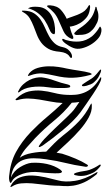

<svg xmlns="http://www.w3.org/2000/svg" viewBox="-20 -732 420 757"><path d="M377 -447Q372 -435 367.5 -427Q363 -419 351 -408Q346 -403 337.5 -399.5Q329 -396 321.5 -394Q314 -392 308.5 -392Q303 -392 303 -396Q303 -398 311.5 -403.5Q320 -409 323 -411Q335 -418 341.5 -422.5Q348 -427 352.5 -431.5Q357 -436 361.5 -441Q366 -446 373 -455Q378 -460 378.5 -456.5Q379 -453 377 -447ZM334 -436Q315 -431 299 -428.5Q283 -426 267 -425.5Q251 -425 233.5 -427Q216 -429 195 -434Q173 -439 150 -442Q127 -445 97 -434Q96 -434 93 -433Q90 -432 90 -433Q90 -435 92 -438Q94 -441 95 -443Q108 -458 128 -464Q148 -470 169.5 -470.5Q191 -471 210.5 -468Q230 -465 242 -462Q267 -457 291.5 -453.5Q316 -450 334 -445Q336 -444 340.5 -441.5Q345 -439 334 -436ZM257 -392Q257 -388 252.5 -387Q248 -386 247 -386Q241 -385 230 -385Q219 -385 208 -385Q197 -385 186 -386Q175 -387 169 -388Q134 -393 103.5 -388.5Q73 -384 56 -369Q51 -366 51 -369Q51 -371 52 -372Q52 -373 53 -374Q60 -389 71.5 -399.5Q83 -410 96 -416.5Q109 -423 122 -425.5Q135 -428 145 -427Q169 -424 194.5 -414.5Q220 -405 247 -399Q248 -399 252.5 -397Q257 -395 257 -392ZM377 -82Q378 -80 375.5 -76.5Q373 -73 371 -71Q359 -57 348 -51.5Q337 -46 321 -41Q313 -39 304.5 -38.5Q296 -38 288.5 -39Q281 -40 276 -41.5Q271 -43 272 -46Q273 -49 282 -51.5Q291 -54 296 -55Q306 -57 314 -58Q322 -59 332 -62Q352 -69 370 -81Q372 -83 374.5 -83Q377 -83 377 -82ZM360 -44Q334 -23 311.5 -13Q289 -3 268.5 0Q248 3 230 1.5Q212 0 197 0Q176 -1 153 -4Q130 -7 107 -9Q84 -11 63.5 -9Q43 -7 28 3Q23 6 22 5Q19 5 22 2Q22 1 23 -1Q36 -24 58.5 -32.5Q81 -41 106.5 -40Q132 -39 159 -33Q186 -27 208 -21Q236 -13 275.5 -19Q315 -25 360 -52Q366 -56 364 -51Q362 -46 360 -44ZM223 -53Q223 -51 218.5 -50Q214 -49 212 -49Q200 -48 175.5 -49.5Q151 -51 136 -53Q119 -55 102 -53.5Q85 -52 70 -47Q55 -42 44 -35Q33 -28 28 -19Q26 -16 24.5 -13Q23 -10 21 -11Q18 -13 16.5 -21Q15 -29 16 -38Q21 -92 43 -132.5Q65 -173 101 -211Q133 -244 165.5 -271Q198 -298 227 -326Q203 -327 180 -331.5Q157 -336 135 -339.5Q113 -343 92 -343.5Q71 -344 51 -338Q46 -336 42.5 -337.5Q39 -339 45 -344Q69 -366 94 -371.5Q119 -377 144 -374.5Q169 -372 194 -365.5Q219 -359 244 -358Q261 -357 278 -358.5Q295 -360 311.5 -366.5Q328 -373 343.5 -386Q359 -399 373 -422Q377 -428 378 -428Q379 -428 379 -424V-421Q378 -413 369 -397Q360 -381 347 -361.5Q334 -342 320.5 -322.5Q307 -303 297 -289Q285 -273 267 -255Q249 -237 228 -219.5Q207 -202 186 -186Q165 -170 148 -158Q146 -157 140.5 -154Q135 -151 133 -153Q132 -154 135 -159Q138 -164 140 -166Q145 -173 154.5 -183.5Q164 -194 175.5 -205Q187 -216 197.5 -226.5Q208 -237 216 -244Q232 -259 243 -269.5Q254 -280 262.5 -289Q271 -298 277.5 -307.5Q284 -317 293 -330Q288 -329 278 -328Q268 -327 263 -327Q232 -288 193.5 -256.5Q155 -225 119 -188Q104 -171 87 -152.5Q70 -134 58 -110Q75 -123 105 -128.5Q135 -134 162 -134Q179 -152 194.5 -167.5Q210 -183 230 -199Q264 -225 291 -253.5Q318 -282 336 -318Q340 -326 341 -323Q342 -320 342 -315Q343 -293 329.5 -268.5Q316 -244 295 -220Q274 -196 249 -172.5Q224 -149 203 -130Q208 -129 214 -128Q220 -127 225 -126Q251 -118 278 -106.5Q305 -95 322 -84Q329 -80 326 -77Q322 -73 314 -75Q272 -81 238.5 -89.5Q205 -98 162 -104Q136 -108 112.5 -108Q89 -108 70.5 -101Q52 -94 39.5 -77.5Q27 -61 23 -32Q34 -58 59 -73Q84 -88 104 -90Q135 -92 165 -85.5Q195 -79 218 -63Q219 -62 222.5 -58.5Q226 -55 223 -53ZM378 -601Q376 -590 364.5 -577.5Q353 -565 337 -555.5Q321 -546 302.5 -541.5Q284 -537 269 -543Q261 -546 252.5 -551Q244 -556 237.5 -561Q231 -566 227.5 -570.5Q224 -575 226 -578Q228 -580 232.5 -577.5Q237 -575 241 -574Q268 -566 294 -568.5Q320 -571 343 -589Q350 -595 358.5 -605Q367 -615 371 -623Q374 -628 375 -627Q380 -622 380 -614Q380 -606 378 -601ZM75 -690Q100 -689 115 -679Q130 -669 140 -654.5Q150 -640 157.5 -622.5Q165 -605 173.5 -589.5Q182 -574 194.5 -562Q207 -550 228 -546Q241 -543 248.5 -536.5Q256 -530 260 -523Q264 -516 264 -510Q264 -504 263 -504Q258 -503 256.5 -506Q255 -509 251 -513.5Q247 -518 239 -522Q231 -526 215 -528Q187 -530 170 -540Q153 -550 142.5 -564Q132 -578 125.5 -595Q119 -612 112.5 -628.5Q106 -645 97.5 -659.5Q89 -674 73 -683Q68 -685 66.5 -688Q65 -691 75 -690ZM166 -708Q166 -711 171.5 -711Q177 -711 178 -711Q206 -709 220.5 -692.5Q235 -676 243 -658Q252 -662 263 -665.5Q274 -669 285 -673.5Q296 -678 305.5 -683.5Q315 -689 321 -697Q324 -700 327.5 -706.5Q331 -713 333 -712Q334 -712 335 -708.5Q336 -705 334 -694Q331 -674 319.5 -661Q308 -648 295 -640.5Q282 -633 270.5 -630Q259 -627 255 -627Q259 -611 262 -603Q265 -595 266.5 -592Q268 -589 268.5 -588Q269 -587 269 -584Q270 -577 262 -579Q240 -588 230.5 -608.5Q221 -629 211 -652Q203 -670 193 -681.5Q183 -693 166 -706ZM92 -700Q99 -704 108.5 -705Q118 -706 129 -705Q148 -704 161.5 -694.5Q175 -685 183 -670.5Q191 -656 194.5 -638.5Q198 -621 197 -605Q197 -603 196 -600Q195 -597 193 -597Q182 -598 175 -616Q168 -634 155 -654Q144 -669 129.5 -680.5Q115 -692 95 -698H93Q90 -698 92 -700ZM282 -594Q274 -595 273 -598.5Q272 -602 277 -606Q284 -614 295 -621Q306 -628 317 -637.5Q328 -647 338 -660Q348 -673 354 -694Q356 -699 356 -702.5Q356 -706 359 -705Q361 -705 363 -693Q368 -682 368 -668Q368 -654 363 -643Q355 -626 346 -616Q337 -606 327 -601Q317 -596 305.5 -595Q294 -594 282 -594Z"/></svg>

Font: mr_AkronimG
Style: Regular
Weight: 400
Version: Version 1.002 April 14, 2020